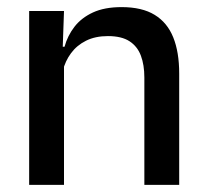

<svg xmlns="http://www.w3.org/2000/svg" viewBox="-20 -520 580 540"><path d="M386 0V-302Q386 -337.5 376.2 -363.5Q366.5 -389.5 344.2 -404Q322 -418.5 283.5 -418.5Q248 -418.5 222 -405.5Q196 -392.5 179.8 -370.5Q163.5 -348.5 156.5 -320.5L140.5 -388.5H161.5Q170 -419.5 189.5 -444.8Q209 -470 241.5 -485Q274 -500 322 -500Q379.5 -500 415 -478.2Q450.5 -456.5 467.2 -415Q484 -373.5 484 -313V0ZM62 0V-489H160L156 -374.5L160 -368.5V0Z"/></svg>

Font: Anek Latin Medium Medium
Style: Regular
Weight: 500
Version: Version 1.003